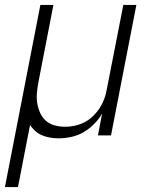

<svg xmlns="http://www.w3.org/2000/svg" viewBox="-44 -550 614 780"><path d="M-24 210 120 -530H173L112 -216Q108 -194 106 -172Q104 -150 107.5 -129.5Q111 -109 119.5 -90.5Q128 -72 143 -59Q158 -46 178.5 -40.5Q199 -35 221 -35Q241 -35 261 -39.5Q281 -44 299.5 -53.5Q318 -63 334 -78.5Q350 -94 361.5 -112Q373 -130 380 -149.5Q387 -169 390 -188L457 -530H510L407 0H354L371 -89Q358 -66 338 -46Q318 -26 294.5 -12.5Q271 1 244.5 6.5Q218 12 194 12Q176 12 159 9Q142 6 126.5 -0.5Q111 -7 99 -18Q87 -29 78 -42L29 210Z"/></svg>

Font: Lode Dark
Style: Italic
Weight: 400
Italic angle: -11°
Monospace: yes
Designer: Belleve Invis
Foundry: Belleve Invis
Version: Version 29.2.0; ttfautohint (v1.8.3)